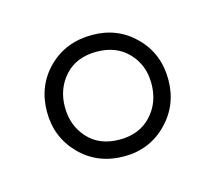

<svg xmlns="http://www.w3.org/2000/svg" viewBox="-47 -648 361 321"><g transform="rotate(-15 133.5 -488.0)"><path d="M134 -383Q88 -383 58 -413.5Q28 -444 28 -488Q28 -533 58 -563Q88 -593 134 -593Q178 -593 208 -563Q238 -533 238 -488Q238 -444 208 -413.5Q178 -383 134 -383ZM134 -412Q168 -412 188.5 -434Q209 -456 209 -489Q209 -521 188.5 -542.5Q168 -564 134 -564Q99 -564 79 -542Q59 -520 59 -488Q59 -456 79 -434Q99 -412 134 -412Z"/></g></svg>

Font: Rokkitt Light
Style: Regular
Weight: 300
Version: Version 3.103